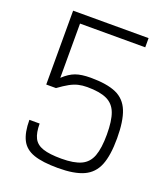

<svg xmlns="http://www.w3.org/2000/svg" viewBox="-147 -904 893 1021"><g transform="rotate(20 300.0 -393.0)"><path d="M300 14Q212 14 162 -3.5Q112 -21 91 -62.5Q70 -104 70 -175H128Q128 -123 143 -93.5Q158 -64 195.5 -51.5Q233 -39 300 -39Q371 -39 411 -57.5Q451 -76 467.5 -120.5Q484 -165 484 -242Q484 -320 467.5 -363.5Q451 -407 411 -425.5Q371 -444 300 -444Q273 -444 250 -438.5Q227 -433 202.5 -419.5Q178 -406 145 -382H90V-800H517V-748H148V-441Q182 -473 215 -485Q248 -497 300 -497Q392 -497 444.5 -474Q497 -451 519.5 -395Q542 -339 542 -242Q542 -145 519.5 -89.5Q497 -34 444.5 -10Q392 14 300 14Z"/></g></svg>

Font: Victor Mono Thin ExtraLight
Style: Regular
Weight: 250
Monospace: yes
Version: Version 1.561;gftools[0.9.30]